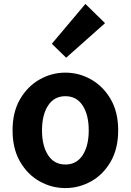

<svg xmlns="http://www.w3.org/2000/svg" viewBox="-20 -944 666 978"><path d="M313 14Q243 14 181.5 -20.5Q120 -55 82 -121Q44 -187 44 -280Q44 -373 82 -438.5Q120 -504 181.5 -539Q243 -574 313 -574Q383 -574 444.5 -539Q506 -504 544 -438.5Q582 -373 582 -280Q582 -187 544 -121Q506 -55 444.5 -20.5Q383 14 313 14ZM313 -106Q370 -106 401 -153.5Q432 -201 432 -280Q432 -359 401 -406.5Q370 -454 313 -454Q256 -454 225 -406.5Q194 -359 194 -280Q194 -201 225 -153.5Q256 -106 313 -106ZM317 -650 244 -721 415 -924 515 -826Z"/></svg>

Font: Chiron Sans HK TT
Style: Bold
Weight: 700
Designer: Ryoko NISHIZUKA 西塚涼子 (kana, bopomofo & ideographs); Paul D. Hunt (Latin, Greek & Cyrillic); Sandoll Communications 산돌커뮤니
Foundry: Adobe
Version: Version 2.022;hotconv 1.0.109;makeotfexe 2.5.65596